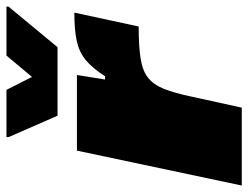

<svg xmlns="http://www.w3.org/2000/svg" viewBox="-108 -661 768 594"><g transform="rotate(-90 276.0 -364.0)"><path d="M-1 0 107 -510H341L327 -423H337Q363 -463 387.5 -483Q412 -503 446 -510.5Q480 -518 534 -518L491 -319Q430 -319 392 -313Q354 -307 332.5 -290Q311 -273 298 -240.5Q285 -208 274 -155L240 0ZM215 -570 149 -721V-728H295L335 -649L401 -728H553L552 -721L427 -570Z"/></g></svg>

Font: Saira Expanded Black
Style: Italic
Weight: 900
Width: 7
Italic angle: -12°
Designer: Hector Gatti with collaboration of the Omnibus-Type team
Foundry: Omnibus-Type
Version: Version 1.101